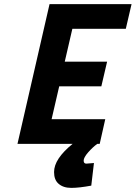

<svg xmlns="http://www.w3.org/2000/svg" viewBox="-20 -700 660 934"><path d="M453 0C453 0 465 0 465 0C465 0 492 -120 492 -120C492 -120 231 -120 231 -120C231 -120 268 -280 268 -280C268 -280 473 -280 473 -280C473 -280 501 -400 501 -400C501 -400 295 -400 295 -400C295 -400 332 -560 332 -560C332 -560 592 -560 592 -560C592 -560 620 -680 620 -680C620 -680 221 -680 221 -680C221 -680 65 0 65 0C65 0 333 0 333 0C333 0 333 0 333 0C273 49 243 94 243 137C243 137 243 137 243 137C243 162 250 181 265 194C280 207 300 214 327 214C354 214 386 210 424 203C424 203 437 93 437 93C437 93 400 96 400 96C400 96 400 96 400 96C391 96 387 91 387 81C387 72 394 58 409 41C424 24 438 11 453 0Z"/></svg>

Font: My Font
Style: Bold Italic
Weight: 500
Version: Version 0.001